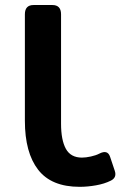

<svg xmlns="http://www.w3.org/2000/svg" viewBox="-20 -720 498 757"><path d="M78.1 -243.7Q78.1 -243.7 78.1 -663.6Q78.1 -700.2 112.3 -700.2H186.5Q220.7 -700.2 220.7 -663.6V-232.4Q220.7 -168 239.7 -133.3Q258.8 -98.6 303.2 -98.6Q318.4 -98.6 338.4 -103Q358.4 -107.4 371.6 -114.3Q404.3 -131.3 414.1 -101.6L432.6 -46.4Q441.4 -20 417 -7.8Q391.6 4.9 358.4 10.7Q325.2 16.6 293.9 16.6Q182.6 16.6 130.4 -50.8Q78.1 -118.2 78.1 -243.7Z"/></svg>

Font: Istok
Style: Bold
Weight: 700
Designer: Andrey V. Panov
Foundry: Andrey V. Panov
Version: Version 1.0.1